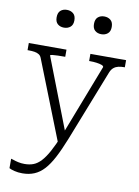

<svg xmlns="http://www.w3.org/2000/svg" viewBox="-105 -839 827 1139"><g transform="rotate(10 308.0 -269.5)"><path d="M327 -34 319 -6 291 23 100 -461Q95 -475 84 -482Q73 -489 57.5 -491.5Q42 -494 21 -494H15V-537H242V-494H236Q217 -494 197.5 -493.5Q178 -493 165 -491.5Q152 -490 152 -486ZM345 -17Q318 51 293 98.5Q268 146 241.5 175Q215 204 183 217.5Q151 231 111 231Q85 231 63 225.5Q41 220 31 214V157Q34 157 46 161.5Q58 166 76 170Q94 174 114 174Q144 174 167.5 165Q191 156 212.5 133Q234 110 256 70Q278 30 303 -31L310 -48L474 -473Q474 -480 462 -484.5Q450 -489 431 -491.5Q412 -494 392 -494H386V-537H601V-494H595Q578 -494 562.5 -490.5Q547 -487 534.5 -477Q522 -467 514 -447ZM258 -716Q258 -689 242.5 -676Q227 -663 204 -663Q181 -663 166 -676Q151 -689 151 -716Q151 -744 166 -757Q181 -770 204 -770Q227 -770 242.5 -757Q258 -744 258 -716ZM483 -716Q483 -689 467.5 -676Q452 -663 429 -663Q406 -663 391 -676Q376 -689 376 -716Q376 -744 391 -757Q406 -770 429 -770Q452 -770 467.5 -757Q483 -744 483 -716Z"/></g></svg>

Font: Roboto Serif 20pt ExtraLight
Style: Regular
Weight: 250
Version: Version 1.008